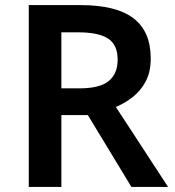

<svg xmlns="http://www.w3.org/2000/svg" viewBox="-20 -734 686 754"><path d="M296 -714Q437 -714 504.5 -662Q572 -610 572 -504Q572 -452 552.5 -415Q533 -378 502 -353.5Q471 -329 435 -314L640 0H496L325 -282H221V0H93V-714ZM288 -607H221V-387H292Q371 -387 406.5 -415.5Q442 -444 442 -500Q442 -558 404.5 -582.5Q367 -607 288 -607Z"/></svg>

Font: Noto Sans Hanifi Rohingya SemiBold
Style: Regular
Weight: 600
Version: Version 2.101